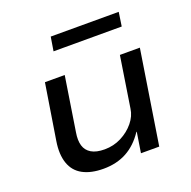

<svg xmlns="http://www.w3.org/2000/svg" viewBox="-126 -825 953 958"><g transform="rotate(-20 350.5 -346.0)"><path d="M265 9Q199 9 155.5 -14.5Q112 -38 95.5 -86Q79 -134 90 -202L137 -497H242L197 -209Q190 -168 198.5 -139.5Q207 -111 233 -95.5Q259 -80 303 -80Q351 -80 392 -101Q433 -122 460.5 -155.5Q488 -189 493 -227L535 -497H641L563 0H466L483 -108H481Q442 -49 388.5 -20Q335 9 265 9ZM230 -627 242 -701H603L592 -627Z"/></g></svg>

Font: Nunito Sans 7pt SemiExpanded Medium
Style: Italic
Weight: 500
Width: 6
Italic angle: -9°
Designer: Vernon Adams
Foundry: Vernon Adams
Version: Version 3.101;gftools[0.9.27]